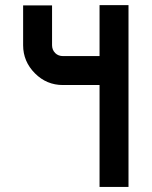

<svg xmlns="http://www.w3.org/2000/svg" viewBox="-20 -739 601 758"><path d="M487.3 -718.8Q487.3 -479.5 487.3 -1Q449.2 -1 373 -1Q373 -135.7 373 -403.3Q325.2 -403.3 228.5 -403.3Q164.1 -403.3 118.2 -449.2Q71.3 -496.1 71.3 -560.5Q71.3 -613.3 71.3 -717.8Q109.4 -717.8 185.5 -717.8Q185.5 -665 185.5 -560.5Q185.5 -551.8 188.5 -543.9Q191.4 -536.1 198.2 -529.3Q204.1 -523.4 211.9 -520.5Q219.7 -517.6 228.5 -517.6Q277.3 -517.6 373 -517.6Q373 -584 373 -718.8Q411.1 -718.8 487.3 -718.8Z"/></svg>

Font: Via Messena
Style: Regular
Weight: 400
Designer: Edward Sonnex
Version: 1.0